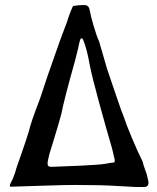

<svg xmlns="http://www.w3.org/2000/svg" viewBox="-20 -742 624 763"><path d="M19 -4Q19 -8 24 -18Q26 -21 29.5 -28.5Q33 -36 40 -56Q44 -71 50 -88Q56 -105 61 -119Q89 -200 94 -218Q104 -260 138 -347L170 -443L216 -574L227 -604Q238 -634 246 -654Q255 -685 270 -718Q293 -722 310 -722Q325 -722 328 -718Q334 -714 336 -703.5Q338 -693 339 -690Q340 -681 352 -639.5Q364 -598 374 -577L405 -470Q408 -462 430 -396Q435 -382 448.5 -342Q462 -302 471 -280Q481 -249 505 -192Q529 -135 542 -110Q548 -100 551 -84L559 -61Q564 -50 569 -24Q570 -21 570 -16Q570 1 553 1H517L444 -3Q385 -7 278 -7Q243 -7 181 -5L24 0Q19 0 19 -4ZM431 -96Q436 -96 436 -103Q436 -111 432 -123Q430 -139 402 -233Q395 -258 380 -312Q365 -366 359 -391Q342 -452 331 -513L325 -539L318 -563Q314 -575 311 -582.5Q308 -590 303 -590Q298 -590 291 -552L278 -500Q234 -344 224 -290Q210 -239 199 -204L177 -132Q175 -125 172 -111.5Q169 -98 169 -92Q169 -85 172.5 -82Q176 -79 185 -79Q223 -80 298 -83.5Q373 -87 398 -91Q423 -96 431 -96Z"/></svg>

Font: Barrio
Style: Regular
Weight: 400
Designer: Pablo Cosgaya & Sergio Jimenez
Foundry: Pablo Cosgaya & Sergio Jimenez
Version: Version 1.005